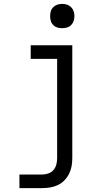

<svg xmlns="http://www.w3.org/2000/svg" viewBox="-20 -753 540 988"><path d="M80 215V145H197Q213 145 229 139.5Q245 134 255.5 121.5Q266 109 270 93Q274 77 274 60V-450H138V-520H352V60Q352 81 348.5 101.5Q345 122 335.5 141Q326 160 311.5 175Q297 190 278 199Q259 208 238.5 211.5Q218 215 197 215ZM300 -608Q287 -608 275 -611.5Q263 -615 254 -624Q245 -633 241.5 -645Q238 -657 238 -670Q238 -683 241.5 -695Q245 -707 254 -716Q263 -725 275 -729Q287 -733 300 -733Q313 -733 325 -729Q337 -725 346 -716Q355 -707 359 -695Q363 -683 363 -670Q363 -657 359 -645Q355 -633 346 -624Q337 -615 325 -611.5Q313 -608 300 -608Z"/></svg>

Font: Iosevka Term SS14
Style: Regular
Weight: 400
Monospace: yes
Designer: Belleve Invis
Foundry: Belleve Invis
Version: Version 24.1.1; ttfautohint (v1.8.4)